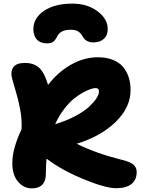

<svg xmlns="http://www.w3.org/2000/svg" viewBox="-20 -999 796 1059"><path d="M379.9 -979Q461.4 -979 517.8 -937Q574.2 -895 574.2 -838.9Q574.2 -803.2 552.2 -784.2Q530.3 -765.1 495.1 -765.1Q453.6 -765.1 436 -797.9Q425.8 -815.9 411.6 -825.4Q397.5 -835 369.1 -835Q313.5 -835 295.9 -798.8Q286.1 -778.8 274.4 -769.3Q262.7 -759.8 240.2 -759.8Q202.6 -759.8 183.3 -780.8Q164.1 -801.8 164.1 -838.9Q164.1 -898.9 222.4 -939Q280.8 -979 379.9 -979ZM155.8 40Q110.8 40 79.3 2.9Q47.9 -34.2 47.9 -99.1Q47.9 -179.2 99.1 -286.1Q100.1 -317.4 98.1 -344.7Q96.2 -372.1 89.6 -403.6Q83 -435.1 79.3 -450.7Q75.7 -466.3 63.7 -506.8Q51.8 -547.4 47.9 -561Q36.1 -603.5 53.2 -627.7Q70.3 -651.9 117.2 -651.9Q167.5 -651.9 196.5 -624.5Q225.6 -597.2 245.1 -530.8Q299.3 -601.1 371.1 -642.1Q442.9 -683.1 520 -683.1Q566.4 -683.1 601.8 -669.2Q637.2 -655.3 658.2 -630.4Q679.2 -605.5 689.7 -573.2Q700.2 -541 700.2 -502Q700.2 -406.7 618.2 -326.7Q536.1 -246.6 402.8 -206.1Q509.8 -153.3 646 -119.1Q696.3 -107.4 715.1 -91.8Q733.9 -76.2 733.9 -49.8Q733.9 -7.3 704.8 15.9Q675.8 39.1 621.1 39.1Q561 39.1 439.2 -11.5Q317.4 -62 236.8 -124Q232.9 -88.4 232.9 -38.1Q232.9 -0.5 213.1 19.8Q193.4 40 155.8 40ZM505.9 -513.2Q498 -513.2 482.4 -508.5Q466.8 -503.9 440.9 -490.2Q415 -476.6 388.9 -455.8Q362.8 -435.1 334 -397.7Q305.2 -360.4 284.2 -314Q347.2 -333 396.7 -359.6Q446.3 -386.2 472.9 -411.6Q499.5 -437 512.7 -458Q525.9 -479 525.9 -493.2Q525.9 -503.9 521.2 -508.5Q516.6 -513.2 505.9 -513.2Z"/></svg>

Font: Shantell Sans Bouncy
Style: Regular
Weight: 800
Designer: Stephen Nixon, Anya Danilova, Shantell Martin
Foundry: Arrow Type
Version: Version 1.006;[9816181b4]